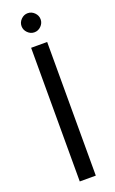

<svg xmlns="http://www.w3.org/2000/svg" viewBox="-167 -905 566 945"><g transform="rotate(-20 116.5 -433.0)"><path d="M75 0V-700H159V0ZM117 -766Q97 -766 82 -781Q67 -796 67 -816Q67 -836 82 -851Q97 -866 117 -866Q137 -866 152 -851Q167 -836 167 -816Q167 -796 152 -781Q137 -766 117 -766Z"/></g></svg>

Font: DM Sans 16pt
Style: Regular
Weight: 400
Version: Version 4.004;gftools[0.9.30]